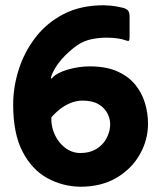

<svg xmlns="http://www.w3.org/2000/svg" viewBox="-20 -698 606 729"><path d="M285 11Q218 10 160 -21.5Q102 -53 66 -121.5Q30 -190 30 -301Q30 -367 51 -433.5Q72 -500 114.5 -555.5Q157 -611 221.5 -644.5Q286 -678 374 -678Q382 -678 400.5 -676.5Q419 -675 444 -669Q455 -667 463.5 -660.5Q472 -654 472 -635Q472 -616 472 -597Q472 -578 472 -559Q472 -546 469.5 -543.5Q467 -541 453 -546Q447 -549 428 -552Q409 -555 382.5 -555Q356 -555 327 -549Q298 -543 273 -526Q260 -517 244.5 -503.5Q229 -490 214.5 -473.5Q200 -457 189.5 -439.5Q179 -422 174 -406Q173 -401 173.5 -399.5Q174 -398 180 -404Q197 -422 238 -434Q279 -446 321 -446Q383 -446 425.5 -427Q468 -408 493.5 -376.5Q519 -345 530.5 -306.5Q542 -268 542 -228Q542 -167 511 -112Q480 -57 422.5 -23Q365 11 285 11ZM285 -117Q320 -117 344.5 -131.5Q369 -146 382.5 -169.5Q396 -193 398 -218Q400 -243 389 -265.5Q378 -288 354.5 -302Q331 -316 294 -316Q270 -316 248 -307Q226 -298 207.5 -283.5Q189 -269 175 -252Q174 -225 182.5 -200.5Q191 -176 206.5 -157Q222 -138 242 -127.5Q262 -117 285 -117Z"/></svg>

Font: Glory ExtraBold
Style: Regular
Weight: 800
Designer: Robert Leuschke
Foundry: Robert Leuschke
Version: Version 1.011